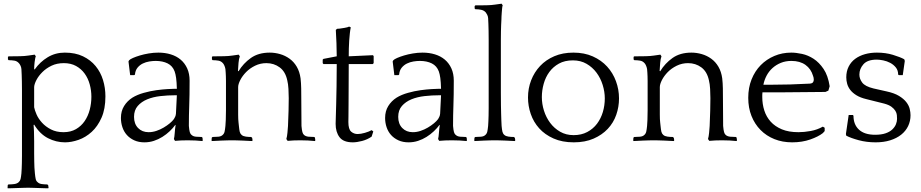

<svg xmlns="http://www.w3.org/2000/svg" viewBox="-20 -760 4991 1040"><path d="M168 -384Q197 -425 238.5 -450Q280 -475 331 -475Q388 -475 429.5 -455Q471 -435 498 -402Q525 -369 538 -326.5Q551 -284 551 -238Q551 -170 530 -122.5Q509 -75 476.5 -45.5Q444 -16 405.5 -2.5Q367 11 332 11Q284 11 240 -11.5Q196 -34 165 -85L162 -83Q163 -69 164 -50Q165 -31 165 5Q165 46 165 71.5Q165 97 165.5 115Q166 133 166.5 147.5Q167 162 169 179Q171 199 173.5 210Q176 221 184 227Q192 235 206.5 237Q221 239 236 239L241 243L243 257L241 260Q234 260 220 259.5Q206 259 190 258.5Q174 258 160 257.5Q146 257 139 257H125Q118 257 103.5 257.5Q89 258 73.5 258.5Q58 259 43.5 259.5Q29 260 22 260L21 257L22 242L26 239Q42 239 57 237Q72 235 81 227Q89 220 91.5 209.5Q94 199 96 179Q97 166 97.5 153.5Q98 141 98.5 124Q99 107 99 84Q99 61 99 28V-205Q99 -245 99 -272Q99 -299 98.5 -319Q98 -339 97.5 -354.5Q97 -370 96 -386Q95 -397 90.5 -405.5Q86 -414 83 -417Q73 -429 58 -431.5Q43 -434 27 -434L23 -438V-452L27 -455H45Q62 -455 88 -455.5Q114 -456 133 -459L168 -464L174 -455Q172 -451 170.5 -442.5Q169 -434 167.5 -423.5Q166 -413 165.5 -402.5Q165 -392 165 -385ZM475 -236Q475 -270 466 -303Q457 -336 438.5 -361.5Q420 -387 392 -402.5Q364 -418 326 -418Q288 -418 259 -404Q230 -390 209.5 -369.5Q189 -349 177.5 -327Q166 -305 165 -289V-179Q168 -163 178 -140Q188 -117 207.5 -95.5Q227 -74 256 -59Q285 -44 324 -44Q363 -44 391.5 -60.5Q420 -77 438.5 -104Q457 -131 466 -165.5Q475 -200 475 -236Z M922 -7Q925 -18 926.5 -40Q928 -62 931 -81L930 -84Q917 -66 899 -49Q881 -32 859.5 -18.5Q838 -5 813.5 3Q789 11 762 11Q731 11 707 0Q683 -11 667 -29Q651 -47 643 -71Q635 -95 635 -121Q635 -158 652 -185.5Q669 -213 697 -231Q723 -247 758.5 -257Q794 -267 827.5 -271.5Q861 -276 888 -277.5Q915 -279 924 -279H938Q937 -316 934 -337.5Q931 -359 926 -373Q915 -403 888 -416.5Q861 -430 823 -430Q807 -430 788.5 -427Q770 -424 753.5 -416Q737 -408 725 -393.5Q713 -379 711 -356L707 -353H685L676 -427L679 -433Q684 -439 700 -446Q716 -453 737.5 -459.5Q759 -466 785.5 -470.5Q812 -475 838 -475Q874 -475 905 -465.5Q936 -456 958.5 -437Q981 -418 994 -389.5Q1007 -361 1007 -323Q1007 -281 1006.5 -248.5Q1006 -216 1005 -188.5Q1004 -161 1003.5 -134.5Q1003 -108 1003 -78Q1005 -55 1008 -44.5Q1011 -34 1018 -29Q1026 -21 1041.5 -19.5Q1057 -18 1073 -18L1077 -14L1078 0L1077 4Q1059 2 1038 1Q1017 0 997 0Q959 0 928 3ZM922 -115Q925 -120 928.5 -127Q932 -134 933 -144L938 -244H929Q889 -244 849 -239.5Q809 -235 777.5 -222Q746 -209 726 -186Q706 -163 706 -127Q706 -89 728 -66.5Q750 -44 785 -44Q806 -44 827 -51Q848 -58 866.5 -69Q885 -80 899.5 -92Q914 -104 922 -115Z M1272 -374Q1298 -417 1339 -446Q1380 -475 1441 -475Q1469 -475 1497 -467Q1525 -459 1548.5 -442Q1572 -425 1587.5 -398.5Q1603 -372 1608 -336Q1611 -310 1611.5 -281Q1612 -252 1612 -223Q1612 -187 1612.5 -150.5Q1613 -114 1613 -78Q1615 -55 1618 -44.5Q1621 -34 1627 -29Q1636 -21 1651.5 -19.5Q1667 -18 1683 -18L1686 -14L1688 0L1686 4Q1669 2 1648 1Q1627 0 1607 0Q1569 0 1538 3L1531 -7Q1535 -20 1537 -41Q1539 -62 1540 -78Q1542 -120 1543 -160.5Q1544 -201 1544 -228Q1544 -251 1542.5 -278Q1541 -305 1536 -325Q1526 -372 1495 -395Q1464 -418 1423 -418Q1390 -418 1361.5 -404Q1333 -390 1313 -369.5Q1293 -349 1281.5 -326.5Q1270 -304 1270 -288V-175Q1270 -153 1270 -139Q1270 -125 1270.5 -115Q1271 -105 1272 -96.5Q1273 -88 1274 -78Q1276 -57 1278.5 -46.5Q1281 -36 1289 -29Q1297 -22 1311.5 -20Q1326 -18 1341 -18L1346 -13L1348 0L1346 4Q1339 4 1325 3Q1311 2 1295 1.5Q1279 1 1265 0.5Q1251 0 1244 0H1230Q1223 0 1208.5 0.5Q1194 1 1178.5 1.5Q1163 2 1148.5 3Q1134 4 1127 4L1126 0L1127 -14L1131 -18Q1147 -18 1162.5 -19.5Q1178 -21 1186 -29Q1194 -36 1196.5 -47Q1199 -58 1201 -78Q1202 -94 1203 -110.5Q1204 -127 1204 -163V-286Q1204 -307 1204 -321.5Q1204 -336 1203.5 -347Q1203 -358 1202.5 -367Q1202 -376 1201 -386Q1199 -397 1195 -405.5Q1191 -414 1188 -417Q1178 -429 1163 -431.5Q1148 -434 1132 -434L1128 -438V-452L1132 -455H1150Q1167 -455 1193 -455.5Q1219 -456 1238 -459L1273 -464L1279 -455Q1274 -442 1272 -419.5Q1270 -397 1269 -376Z M1999 -413H1869Q1869 -348 1868.5 -293Q1868 -238 1868 -196.5Q1868 -155 1867.5 -130Q1867 -105 1867 -99Q1867 -60 1882 -47Q1897 -34 1917 -34Q1934 -34 1956.5 -40.5Q1979 -47 1993 -55L2002 -48L1993 -20Q1970 -4 1941.5 3.5Q1913 11 1891 11Q1840 11 1819 -17Q1798 -45 1798 -89Q1798 -98 1799 -126Q1800 -154 1801 -196Q1802 -238 1803 -293Q1804 -348 1804 -413H1732L1728 -418V-437L1732 -441L1804 -455Q1804 -490 1802.5 -526.5Q1801 -563 1799 -598L1806 -604L1820 -605Q1828 -606 1846 -609Q1864 -612 1871 -616L1880 -612Q1877 -598 1875 -579.5Q1873 -561 1871.5 -540Q1870 -519 1869.5 -497Q1869 -475 1869 -455L1999 -461L2004 -457V-418Z M2353 -7Q2356 -18 2357.5 -40Q2359 -62 2362 -81L2361 -84Q2348 -66 2330 -49Q2312 -32 2290.5 -18.5Q2269 -5 2244.5 3Q2220 11 2193 11Q2162 11 2138 0Q2114 -11 2098 -29Q2082 -47 2074 -71Q2066 -95 2066 -121Q2066 -158 2083 -185.5Q2100 -213 2128 -231Q2154 -247 2189.5 -257Q2225 -267 2258.5 -271.5Q2292 -276 2319 -277.5Q2346 -279 2355 -279H2369Q2368 -316 2365 -337.5Q2362 -359 2357 -373Q2346 -403 2319 -416.5Q2292 -430 2254 -430Q2238 -430 2219.5 -427Q2201 -424 2184.5 -416Q2168 -408 2156 -393.5Q2144 -379 2142 -356L2138 -353H2116L2107 -427L2110 -433Q2115 -439 2131 -446Q2147 -453 2168.5 -459.5Q2190 -466 2216.5 -470.5Q2243 -475 2269 -475Q2305 -475 2336 -465.5Q2367 -456 2389.5 -437Q2412 -418 2425 -389.5Q2438 -361 2438 -323Q2438 -281 2437.5 -248.5Q2437 -216 2436 -188.5Q2435 -161 2434.5 -134.5Q2434 -108 2434 -78Q2436 -55 2439 -44.5Q2442 -34 2449 -29Q2457 -21 2472.5 -19.5Q2488 -18 2504 -18L2508 -14L2509 0L2508 4Q2490 2 2469 1Q2448 0 2428 0Q2390 0 2359 3ZM2353 -115Q2356 -120 2359.5 -127Q2363 -134 2364 -144L2369 -244H2360Q2320 -244 2280 -239.5Q2240 -235 2208.5 -222Q2177 -209 2157 -186Q2137 -163 2137 -127Q2137 -89 2159 -66.5Q2181 -44 2216 -44Q2237 -44 2258 -51Q2279 -58 2297.5 -69Q2316 -80 2330.5 -92Q2345 -104 2353 -115Z M2551 -727 2555 -731H2573Q2590 -731 2616 -731.5Q2642 -732 2661 -735L2697 -740L2703 -731Q2701 -727 2700 -716.5Q2699 -706 2698 -694Q2697 -682 2696.5 -671Q2696 -660 2696 -654Q2695 -638 2694.5 -624Q2694 -610 2693.5 -591Q2693 -572 2693 -545Q2693 -518 2693 -476V-258Q2693 -216 2693.5 -189Q2694 -162 2694.5 -143Q2695 -124 2695.5 -110Q2696 -96 2697 -78Q2699 -57 2701.5 -46.5Q2704 -36 2712 -29Q2720 -22 2734.5 -20Q2749 -18 2764 -18L2769 -13L2771 0L2769 4Q2762 4 2748 3Q2734 2 2718 1.5Q2702 1 2688 0.5Q2674 0 2667 0H2653Q2646 0 2631.5 0.5Q2617 1 2601.5 1.5Q2586 2 2571.5 3Q2557 4 2550 4L2549 0L2550 -14L2554 -18Q2570 -18 2585.5 -19.5Q2601 -21 2609 -29Q2617 -36 2619.5 -47Q2622 -58 2624 -78Q2625 -91 2625.5 -104Q2626 -117 2626.5 -134.5Q2627 -152 2627 -175.5Q2627 -199 2627 -234V-474Q2627 -515 2627 -543.5Q2627 -572 2626.5 -593Q2626 -614 2625.5 -630Q2625 -646 2624 -662Q2623 -673 2618.5 -681Q2614 -689 2611 -693Q2601 -704 2586 -707Q2571 -710 2555 -710L2551 -714Z M3086 -475Q3145 -475 3191 -454.5Q3237 -434 3268.5 -399.5Q3300 -365 3316.5 -320Q3333 -275 3333 -227Q3333 -181 3318 -138Q3303 -95 3272 -62Q3241 -29 3195 -9Q3149 11 3088 11Q3025 11 2978 -10Q2931 -31 2900.5 -65Q2870 -99 2855 -142.5Q2840 -186 2840 -232Q2840 -281 2857 -325Q2874 -369 2905.5 -402.5Q2937 -436 2982.5 -455.5Q3028 -475 3086 -475ZM3087 -28Q3129 -28 3161 -45Q3193 -62 3214 -90Q3235 -118 3245.5 -153.5Q3256 -189 3256 -227Q3256 -263 3244.5 -300Q3233 -337 3211 -366.5Q3189 -396 3157 -414.5Q3125 -433 3083 -433Q3039 -433 3007.5 -415.5Q2976 -398 2955.5 -370Q2935 -342 2925 -306Q2915 -270 2915 -234Q2915 -197 2926.5 -160.5Q2938 -124 2960 -94.5Q2982 -65 3014 -46.5Q3046 -28 3087 -28Z M3556 -374Q3582 -417 3623 -446Q3664 -475 3725 -475Q3753 -475 3781 -467Q3809 -459 3832.5 -442Q3856 -425 3871.5 -398.5Q3887 -372 3892 -336Q3895 -310 3895.5 -281Q3896 -252 3896 -223Q3896 -187 3896.5 -150.5Q3897 -114 3897 -78Q3899 -55 3902 -44.5Q3905 -34 3911 -29Q3920 -21 3935.5 -19.5Q3951 -18 3967 -18L3970 -14L3972 0L3970 4Q3953 2 3932 1Q3911 0 3891 0Q3853 0 3822 3L3815 -7Q3819 -20 3821 -41Q3823 -62 3824 -78Q3826 -120 3827 -160.5Q3828 -201 3828 -228Q3828 -251 3826.5 -278Q3825 -305 3820 -325Q3810 -372 3779 -395Q3748 -418 3707 -418Q3674 -418 3645.5 -404Q3617 -390 3597 -369.5Q3577 -349 3565.5 -326.5Q3554 -304 3554 -288V-175Q3554 -153 3554 -139Q3554 -125 3554.5 -115Q3555 -105 3556 -96.5Q3557 -88 3558 -78Q3560 -57 3562.5 -46.5Q3565 -36 3573 -29Q3581 -22 3595.5 -20Q3610 -18 3625 -18L3630 -13L3632 0L3630 4Q3623 4 3609 3Q3595 2 3579 1.5Q3563 1 3549 0.5Q3535 0 3528 0H3514Q3507 0 3492.5 0.5Q3478 1 3462.5 1.5Q3447 2 3432.5 3Q3418 4 3411 4L3410 0L3411 -14L3415 -18Q3431 -18 3446.5 -19.5Q3462 -21 3470 -29Q3478 -36 3480.5 -47Q3483 -58 3485 -78Q3486 -94 3487 -110.5Q3488 -127 3488 -163V-286Q3488 -307 3488 -321.5Q3488 -336 3487.5 -347Q3487 -358 3486.5 -367Q3486 -376 3485 -386Q3483 -397 3479 -405.5Q3475 -414 3472 -417Q3462 -429 3447 -431.5Q3432 -434 3416 -434L3412 -438V-452L3416 -455H3434Q3451 -455 3477 -455.5Q3503 -456 3522 -459L3557 -464L3563 -455Q3558 -442 3556 -419.5Q3554 -397 3553 -376Z M4467 -269 4451 -262Q4397 -262 4340 -261Q4283 -260 4228 -260H4110Q4109 -253 4109 -246.5Q4109 -240 4109 -234Q4109 -196 4120 -161.5Q4131 -127 4154.5 -101Q4178 -75 4215 -59.5Q4252 -44 4305 -44Q4336 -44 4371.5 -50.5Q4407 -57 4437 -74L4447 -68V-50L4437 -39Q4413 -20 4369 -4.5Q4325 11 4271 11Q4218 11 4174.5 -6.5Q4131 -24 4099.5 -56Q4068 -88 4050.5 -132Q4033 -176 4033 -230Q4033 -285 4051 -330Q4069 -375 4100.5 -407Q4132 -439 4174.5 -457Q4217 -475 4266 -475Q4292 -475 4324.5 -468Q4357 -461 4387 -441.5Q4417 -422 4441 -386.5Q4465 -351 4474 -293ZM4267 -430Q4235 -430 4209.5 -419.5Q4184 -409 4164.5 -391.5Q4145 -374 4132.5 -350.5Q4120 -327 4115 -301H4154Q4208 -301 4259 -302.5Q4310 -304 4366 -307Q4379 -308 4383.5 -314Q4388 -320 4388 -328Q4388 -334 4387 -339Q4386 -344 4384 -349Q4373 -387 4343 -408.5Q4313 -430 4267 -430Z M4782 -265Q4824 -256 4849.5 -240.5Q4875 -225 4889 -207Q4903 -189 4907.5 -170.5Q4912 -152 4912 -136Q4912 -104 4899 -77Q4886 -50 4861.5 -30.5Q4837 -11 4802 0Q4767 11 4723 11Q4674 11 4631.5 -0.5Q4589 -12 4564 -25L4562 -34L4577 -137H4600L4603 -133Q4603 -85 4633 -57.5Q4663 -30 4720 -30Q4754 -30 4777 -38Q4800 -46 4813.5 -59Q4827 -72 4833 -87Q4839 -102 4839 -116Q4839 -125 4838 -136.5Q4837 -148 4830 -159.5Q4823 -171 4809 -181.5Q4795 -192 4769 -199L4673 -223Q4640 -231 4619 -244Q4598 -257 4586 -272.5Q4574 -288 4569 -305.5Q4564 -323 4564 -341Q4564 -374 4577 -399.5Q4590 -425 4612.5 -441.5Q4635 -458 4665 -466.5Q4695 -475 4730 -475Q4777 -475 4816.5 -463Q4856 -451 4878 -439L4881 -430L4870 -353H4849L4845 -356Q4845 -379 4832.5 -394.5Q4820 -410 4802 -419.5Q4784 -429 4764 -433Q4744 -437 4729 -437Q4679 -437 4657 -412Q4635 -387 4635 -356Q4635 -333 4650.5 -312.5Q4666 -292 4711 -281Z"/></svg>

Font: Quattrocento
Style: Regular
Weight: 400
Designer: Pablo Impallari
Foundry: Pablo Impallari, Igino Marini, Branda Gallo
Version: Version 2.000